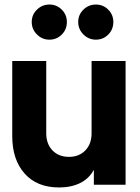

<svg xmlns="http://www.w3.org/2000/svg" viewBox="-20 -815 619 847"><path d="M34 -215V-546H184V-227Q184 -180 211.5 -151.5Q239 -123 284 -123Q329 -123 356.5 -151.5Q384 -180 384 -227V-546H534V0H394V-66Q373 -27 333.5 -7.5Q294 12 241 12Q143 12 88.5 -49.5Q34 -111 34 -215ZM120 -718Q120 -750 143 -772.5Q166 -795 198 -795Q230 -795 252.5 -772.5Q275 -750 275 -718Q275 -685 252.5 -662.5Q230 -640 198 -640Q166 -640 143 -663Q120 -686 120 -718ZM403 -795Q435 -795 457.5 -772.5Q480 -750 480 -718Q480 -685 457.5 -662.5Q435 -640 403 -640Q371 -640 348 -663Q325 -686 325 -718Q325 -750 348 -772.5Q371 -795 403 -795Z"/></svg>

Font: BLUETTI 2.0
Style: Bold
Weight: 700
Designer: Stijn de Vries
Foundry: tokotype
Version: Version 2.005;October 31, 2023;FontCreator 14.0.0.2814 64-bi